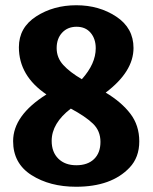

<svg xmlns="http://www.w3.org/2000/svg" viewBox="-20 -702 583 732"><path d="M52 -522Q52 -597 118 -639.5Q184 -682 271 -682Q358 -682 423.5 -638.5Q489 -595 489 -519Q489 -429 383 -349Q443 -313 477 -268.5Q511 -224 511 -163Q511 -102 474 -63Q405 10 270 10Q170 10 100 -34.5Q30 -79 30 -164Q30 -262 157 -342Q52 -413 52 -522ZM177 -165Q177 -122 202.5 -97Q228 -72 271 -72Q314 -72 338.5 -95.5Q363 -119 363 -161Q363 -203 334.5 -230.5Q306 -258 250 -288Q177 -232 177 -165ZM345 -518Q345 -554 325.5 -577Q306 -600 272 -600Q238 -600 217 -577.5Q196 -555 196 -518.5Q196 -482 221 -454.5Q246 -427 292 -400Q345 -459 345 -518Z"/></svg>

Font: Andada SC
Style: Bold
Weight: 700
Designer: Carolina Giovagnoli
Foundry: Carolina Giovagnoli
Version: Version 1.003